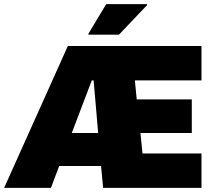

<svg xmlns="http://www.w3.org/2000/svg" viewBox="-45 -911 1045 931"><path d="M-25 0 284 -688H932V-521H609L618 -429H885V-266H636L646 -167H932V0H455L445 -106H242L202 0ZM303 -266H431L409 -521H400ZM384 -743V-748L470 -891H668V-886L532 -743Z"/></svg>

Font: Saira Thin Black
Style: Regular
Weight: 900
Version: Version 1.101